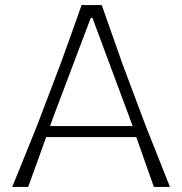

<svg xmlns="http://www.w3.org/2000/svg" viewBox="-20 -733 715 753"><path d="M28 0Q52 -58.5 77.5 -121.8Q103 -185 126 -242L219 -486.5Q243 -553 261.8 -605.5Q280.5 -658 300 -713H379Q398 -659.5 417 -605.5Q436 -551.5 459 -486L551 -240.5Q575 -180.5 599.5 -118.5Q624 -56.5 646.5 0H583.5Q566.5 -47.5 549 -97.5Q531.5 -147.5 514.5 -195.5H161Q143.5 -147 125.8 -97.2Q108 -47.5 90.5 0ZM187.5 -270Q182 -254.5 176.5 -238.5H500Q494.5 -253 490 -266.5L342.5 -663H336Z"/></svg>

Font: Commissioner Loud ExtraLight
Style: Regular
Weight: 200
Designer: Kostas Bartsokas
Foundry: Kostas Bartsokas
Version: Version 1.000; ttfautohint (v1.8.3)